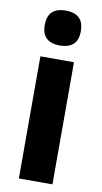

<svg xmlns="http://www.w3.org/2000/svg" viewBox="-88 -809 450 850"><g transform="rotate(10 137.0 -384.0)"><path d="M137 -768Q176 -768 197 -749Q218 -730 218 -689Q218 -648 196.5 -629.5Q175 -611 137 -611Q99 -611 77.5 -629.5Q56 -648 56 -689Q56 -730 77 -749Q98 -768 137 -768ZM212 -549V0H61V-549Z"/></g></svg>

Font: Noto Sans Gujarati UI Condensed ExtraBold
Style: Regular
Weight: 800
Width: 3
Designer: Jelle Bosma - Monotype Design Team, Universal Thirst
Foundry: Monotype Imaging Inc.
Version: Version 2.106; ttfautohint (v1.8.4.7-5d5b)